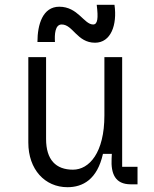

<svg xmlns="http://www.w3.org/2000/svg" viewBox="-20 -768 640 800"><path d="M261 12C325 12 385 -20 409 -127H446L445 -107C442 -45 459 0 525 0H553V-73H489V-530H415V-287C415 -132 352 -61 284 -61C213 -61 172 -102 172 -189V-530H98V-174C98 -62 167 12 261 12ZM136 -593H209C207 -624 209 -666 237 -666C284 -666 301 -590 376 -590C442 -590 469 -664 457 -748H383C390 -692 387 -666 368 -666C330 -666 305 -740 227 -740C158 -740 136 -666 136 -593Z"/></svg>

Font: Fliege Mono Light
Style: Regular
Weight: 300
Version: Version 0.020;Glyphs 3.3 (3306)